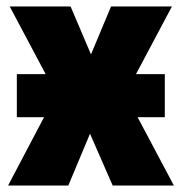

<svg xmlns="http://www.w3.org/2000/svg" viewBox="-20 -573 562 593"><path d="M32 -344V-211H116L5 0H191L258 -160L328 0H517L405 -211H489V-344H400L511 -553H323L261 -405L198 -553H10L121 -344Z"/></svg>

Font: Noto Sans Condensed Black
Style: Regular
Weight: 900
Width: 3
Designer: Monotype Design Team
Foundry: Monotype Imaging Inc.
Version: Version 2.013